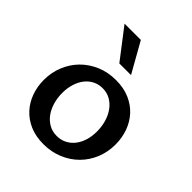

<svg xmlns="http://www.w3.org/2000/svg" viewBox="-215 -919 1066 1066"><g transform="rotate(45 318.0 -386.0)"><path d="M300.3 9.8Q239.3 9.8 192.6 -10.7Q146 -31.2 114.3 -66.2Q82.5 -101.1 66.2 -147Q49.8 -192.9 49.8 -244.1Q49.8 -303.2 70.8 -354.7Q91.8 -406.2 129.6 -444.6Q167.5 -482.9 219.7 -505.1Q272 -527.3 334.5 -527.3Q395.5 -527.3 442.4 -506.8Q489.3 -486.3 521 -451.2Q552.7 -416 569.1 -369.9Q585.4 -323.7 585.4 -272.5Q585.4 -212.9 564.2 -161.4Q543 -109.9 504.9 -71.8Q466.8 -33.7 414.6 -12Q362.3 9.8 300.3 9.8ZM320.8 -74.7Q352.1 -74.7 377.9 -87.6Q403.8 -100.6 422.4 -123.8Q440.9 -147 451.2 -179.2Q461.4 -211.4 461.4 -250.5Q461.4 -288.6 451.4 -323.2Q441.4 -357.9 422.4 -384.5Q403.3 -411.1 376 -427Q348.6 -442.9 314 -442.9Q282.2 -442.9 256.3 -429.7Q230.5 -416.5 212.2 -393.1Q193.8 -369.6 183.6 -337.2Q173.3 -304.7 173.3 -266.1Q173.3 -227.5 183.3 -192.9Q193.4 -158.2 212.4 -131.8Q231.4 -105.5 258.8 -90.1Q286.1 -74.7 320.8 -74.7ZM281.7 -605.5 146 -782.2H273.9L373.5 -605.5Z"/></g></svg>

Font: Proza Libre
Style: Medium
Weight: 500
Designer: Jasper de Waard
Foundry: Jasper de Waard
Version: Version 1.000; ttfautohint (v1.4.1.8-43bc)